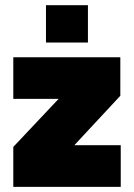

<svg xmlns="http://www.w3.org/2000/svg" viewBox="-20 -725 519 745"><path d="M31.6 0V-154.9L207.3 -341.3H31.6V-502.8H446.9V-353.4L268.4 -161.5H448.5V0ZM158.4 -559.9V-704.8H321.2V-559.9Z"/></svg>

Font: Titillium Web SemiBold
Style: Regular
Weight: 600
Designer: Mohamed Gaber, Accademia di Belle Arti di Urbino
Foundry: Kief Type Foundry, Accademia di Belle Arti di Urbino
Version: Version 3.000; ttfautohint (v1.8.4)